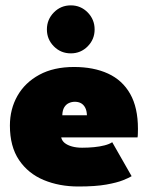

<svg xmlns="http://www.w3.org/2000/svg" viewBox="-20 -666 553 698"><path d="M202.5 -166.5Q205 -154.5 215.2 -146.2Q225.5 -138 241.8 -133.5Q258 -129 278.5 -129Q300.5 -129 321.5 -131Q342.5 -133 360 -137.5Q377.5 -142 388 -149L458.5 -25.5Q449 -19.5 427.2 -10.8Q405.5 -2 366.2 5Q327 12 265 12Q195.5 12 139 -11.5Q82.5 -35 49.2 -84.2Q16 -133.5 16 -209.5Q16 -269.5 43.5 -317.8Q71 -366 123 -394.2Q175 -422.5 249 -422.5Q320.5 -422.5 372.8 -398.5Q425 -374.5 453.2 -324.8Q481.5 -275 481.5 -197.5Q481.5 -193.5 481.2 -181.8Q481 -170 480 -166.5ZM296 -247Q295.5 -263.5 289.8 -274.5Q284 -285.5 274.5 -290.8Q265 -296 252 -296Q240.5 -296 230.2 -291.2Q220 -286.5 213.5 -275.8Q207 -265 206.5 -247ZM237.5 -472Q201 -472 175.8 -497.5Q150.5 -523 150.5 -559Q150.5 -595 175.8 -620.8Q201 -646.5 237.5 -646.5Q273.5 -646.5 298.8 -620.8Q324 -595 324 -559Q324 -523 298.8 -497.5Q273.5 -472 237.5 -472Z"/></svg>

Font: League Spartan Thin Black
Style: Regular
Weight: 900
Version: Version 2.002